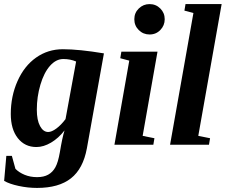

<svg xmlns="http://www.w3.org/2000/svg" viewBox="-39 -714 1114 947"><path d="M142.6 -173.3Q142.6 -121.6 158.4 -92.3Q174.3 -63 198.7 -63Q215.8 -63 239 -80.1Q262.2 -97.2 284.2 -126.5L336.4 -410.6Q307.6 -422.9 273.4 -422.9Q237.3 -422.9 207.5 -389.2Q177.7 -355.5 160.2 -295.9Q142.6 -236.3 142.6 -173.3ZM14.2 -151.9Q14.2 -239.3 47.4 -314Q80.6 -388.7 138.9 -429.9Q197.3 -471.2 271 -471.2Q350.6 -471.2 473.6 -450.7L389.6 17.1Q371.1 118.2 311 165.5Q251 212.9 143.6 212.9Q98.1 212.9 53 203.1Q7.8 193.4 -18.6 178.2L-7.8 54.7H19.5L37.1 118.7Q54.7 136.7 82.5 148.2Q110.4 159.7 144 159.7Q176.8 159.7 198.7 147.5Q220.7 135.3 234.1 111.1Q247.6 86.9 256.3 36.6Q268.1 -35.2 279.3 -70.8Q249.5 -32.2 212.6 -10.5Q175.8 11.2 140.6 11.2Q83.5 11.2 48.8 -32.7Q14.2 -76.7 14.2 -151.9Z M664.6 -43.9 722.7 -32.2 717.3 0H525.4L598.6 -415L554.2 -426.8L559.6 -459H737.8ZM623.5 -619.1Q623.5 -650.9 645.8 -672.4Q668 -693.8 698.7 -693.8Q730 -693.8 751.7 -672.1Q773.4 -650.4 773.4 -619.1Q773.4 -588.4 752 -566.2Q730.5 -543.9 698.7 -543.9Q667.5 -543.9 645.5 -565.7Q623.5 -587.4 623.5 -619.1Z M939 -43.9 997.1 -32.2 991.7 0H799.8L915 -649.9L870.6 -661.6L876 -693.8H1054.2Z"/></svg>

Font: Liberation Serif
Style: Bold Italic
Weight: 700
Italic angle: -16.333°
Designer: Steve Matteson
Foundry: Ascender Corporation
Version: Version 2.1.5